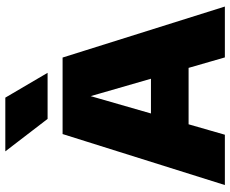

<svg xmlns="http://www.w3.org/2000/svg" viewBox="-90 -754 845 704"><g transform="rotate(-90 332.0 -402.5)"><path d="M5 0 192 -595H472.5L659.5 0H473L322.5 -521.5H339.5L189.5 0ZM164 -133 203.5 -271H459.5L499 -133ZM247.5 -650 128.5 -805H325.5L416.5 -650Z"/></g></svg>

Font: Encode Sans SC ExtraBold
Style: Regular
Weight: 800
Version: Version 3.002